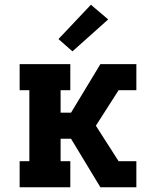

<svg xmlns="http://www.w3.org/2000/svg" viewBox="-20 -791 640 811"><path d="M63 0V-110H104V-410H63V-520H277V-410H236V-315H280L404 -520H556V-410H481L385 -260L481 -110H556V0H404L280 -205H236V-110H277V0ZM286 -574 227 -626 364 -771 437 -709Z"/></svg>

Font: Iosevka Etoile Extrabold
Style: Regular
Weight: 800
Designer: Belleve Invis
Foundry: Belleve Invis
Version: Version 22.1.2; ttfautohint (v1.8.4)